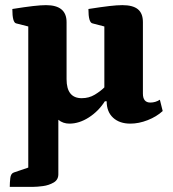

<svg xmlns="http://www.w3.org/2000/svg" viewBox="-20 -469 673 747"><path d="M18 258Q18 242 20 224Q22 206 34 202L90 183V-366L43 -378Q28 -381 28 -434Q78 -442 109 -445.5Q140 -449 159 -449Q239 -449 239 -383V-161Q239 -87 298 -87Q326 -87 348.5 -100.5Q371 -114 386 -129V-366L340 -378Q324 -381 324 -434Q375 -442 405.5 -445.5Q436 -449 456 -449Q497 -449 516.5 -433Q536 -417 536 -383V-105Q536 -70 565 -70Q585 -70 602 -81L613 -37Q589 -15 554.5 -1.5Q520 12 487 12Q445 12 420 -11Q395 -34 395 -75H388Q363 -36 325.5 -12Q288 12 250 12Q225 12 207 -3V206Q208 230 189 241Q170 252 147 255Q124 258 109 258Z"/></svg>

Font: Petrona ExtraBold
Style: Regular
Weight: 800
Designer: Ringo R. Seeber
Foundry: Ringo R. Seeber
Version: Version 2.001; ttfautohint (v1.8.3)